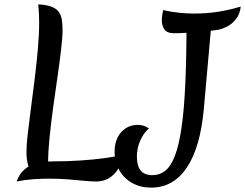

<svg xmlns="http://www.w3.org/2000/svg" viewBox="-20 -822 1121 878"><path d="M202 -30 125 -31Q112 -51 106.5 -74.5Q101 -98 101 -129Q101 -160 107 -211.5Q113 -263 121.5 -327Q130 -391 138.5 -460Q147 -529 153 -596Q159 -663 159 -720Q159 -741 158 -762Q157 -783 155 -802Q194 -800 216.5 -791Q239 -782 249.5 -766.5Q260 -751 263 -730.5Q266 -710 266 -684Q266 -652 259.5 -596Q253 -540 243 -471Q233 -402 223 -330Q213 -258 206.5 -192.5Q200 -127 200 -78Q200 -65 200.5 -53Q201 -41 202 -30ZM56 8Q59 -1 67 -16Q75 -31 92 -47Q109 -63 139.5 -73.5Q170 -84 218 -84Q284 -84 346.5 -88Q409 -92 459.5 -99Q510 -106 540 -114Q533 -56 500 -24Q467 8 419 8Q399 8 367 5Q335 2 294 -1.5Q253 -5 206 -5Q171 -5 133 -2.5Q95 0 56 8ZM671 36Q623 36 585 15Q547 -6 525.5 -43.5Q504 -81 504 -129Q504 -165 517.5 -192.5Q531 -220 555 -235.5Q579 -251 610 -251Q638 -251 661 -235Q636 -213 621 -178.5Q606 -144 606 -106Q606 -63 623.5 -42Q641 -21 677 -21Q710 -21 735.5 -41Q761 -61 779.5 -108.5Q798 -156 810 -237.5Q822 -319 827.5 -441Q833 -563 833 -733L949 -738L912 -323Q896 -148 834.5 -56Q773 36 671 36ZM777 -670Q743 -670 731.5 -688Q720 -706 720 -728Q720 -742 722 -754.5Q724 -767 726 -776Q765 -767 800.5 -763.5Q836 -760 870 -760Q923 -760 976 -768Q1029 -776 1081 -792Q1077 -757 1058.5 -734Q1040 -711 1017.5 -700Q995 -689 978 -686Q954 -682 916.5 -678.5Q879 -675 841 -672.5Q803 -670 777 -670Z"/></svg>

Font: Merienda
Style: Regular
Weight: 400
Designer: Eduardo Rodriguez Tunni
Foundry: Eduardo Rodriguez Tunni
Version: Version 2.001